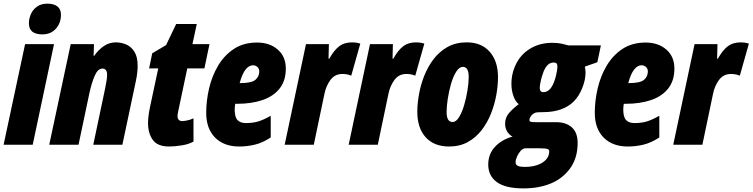

<svg xmlns="http://www.w3.org/2000/svg" viewBox="-32 -796 4139 1056"><path d="M201.2 -606.9Q127 -606.9 127 -668Q127 -692.4 137.5 -717.3Q147.9 -742.2 170.7 -759Q193.4 -775.9 229 -775.9Q264.2 -775.9 283.7 -760.7Q303.2 -745.6 303.2 -714.8Q303.2 -668.9 275.1 -637.9Q247.1 -606.9 201.2 -606.9ZM-12.2 0 106 -553.2H265.1L147.9 0Z M238.8 0 356.9 -553.2H484.9L482.9 -488.8H485.8Q510.3 -523.4 540 -543.2Q569.8 -563 605 -563Q634.8 -563 662.1 -551.3Q689.5 -539.6 707.3 -511.5Q725.1 -483.4 725.1 -433.1Q725.1 -418 723.1 -398.7Q721.2 -379.4 715.8 -353L641.1 0H481L545.9 -308.1Q550.3 -329.6 553.7 -350.1Q557.1 -370.6 557.1 -383.8Q557.1 -418.9 531.7 -418.9Q505.9 -418.9 489 -379.6Q472.2 -340.3 460 -285.2L399.9 0Z M898.9 9.8Q834 9.8 808.1 -26.9Q782.2 -63.5 782.2 -119.1Q782.2 -137.2 784.7 -158Q787.1 -178.7 793 -207L838.4 -419.9H788.1L805.2 -502.9L881.3 -547.9L937 -664.1H1050.3L1026.4 -553.2H1120.1L1092.3 -419.9H998L948.2 -184.1Q946.8 -177.2 945.6 -170.4Q944.3 -163.6 944.3 -158.2Q944.3 -129.9 971.2 -129.9Q978.5 -129.9 996.1 -133.3Q1013.7 -136.7 1032.2 -145V-17.1Q1004.4 -2 965.6 3.9Q926.8 9.8 898.9 9.8Z M1284.2 9.8Q1199.2 9.8 1150.6 -39.6Q1102.1 -88.9 1102.1 -175.8Q1102.1 -240.7 1117.7 -308.6Q1133.3 -376.5 1167 -433.8Q1200.7 -491.2 1253.9 -526.6Q1307.1 -562 1381.8 -562Q1451.7 -562 1495.8 -523.2Q1540 -484.4 1540 -418.9Q1540 -352.1 1505.9 -309.1Q1471.7 -266.1 1411.4 -245.6Q1351.1 -225.1 1272 -225.1H1261.7Q1258.8 -208.5 1258.8 -192.9Q1258.8 -151.9 1274.4 -135.5Q1290 -119.1 1320.8 -119.1Q1356.9 -119.1 1386.2 -127.4Q1415.5 -135.7 1457 -159.2V-40Q1412.6 -10.7 1370.1 -0.5Q1327.6 9.8 1284.2 9.8ZM1286.1 -338.9H1288.1Q1352.1 -338.9 1373 -357.2Q1394 -375.5 1394 -402.8Q1394 -418 1384 -427.5Q1374 -437 1358.9 -437Q1337.9 -437 1319.1 -414.1Q1300.3 -391.1 1286.1 -338.9Z M1533.7 0 1650.9 -553.2H1776.9L1774.9 -473.1H1778.8Q1806.2 -521 1834 -542Q1861.8 -563 1904.8 -563Q1914.6 -563 1924.6 -561.8Q1934.6 -560.5 1949.7 -556.2L1899.9 -379.9Q1877.9 -389.2 1851.1 -389.2Q1809.6 -389.2 1785.2 -356Q1760.7 -322.8 1752 -277.8L1693.8 0Z M1885.7 0 2002.9 -553.2H2128.9L2127 -473.1H2130.9Q2158.2 -521 2186 -542Q2213.9 -563 2256.8 -563Q2266.6 -563 2276.6 -561.8Q2286.6 -560.5 2301.8 -556.2L2252 -379.9Q2230 -389.2 2203.1 -389.2Q2161.6 -389.2 2137.2 -356Q2112.8 -322.8 2104 -277.8L2045.9 0Z M2438 9.8Q2355.5 9.8 2309.3 -41Q2263.2 -91.8 2263.2 -181.2Q2263.2 -224.6 2272.2 -276.1Q2281.2 -327.6 2301 -378.2Q2320.8 -428.7 2352.5 -470.5Q2384.3 -512.2 2429.4 -537.6Q2474.6 -563 2535.2 -563Q2616.2 -563 2661.6 -511Q2707 -459 2707 -372.1Q2707 -325.2 2697.5 -272.7Q2688 -220.2 2668 -170.2Q2647.9 -120.1 2616.2 -79.3Q2584.5 -38.6 2540.3 -14.4Q2496.1 9.8 2438 9.8ZM2457 -125Q2476.6 -125 2492.9 -151.6Q2509.3 -178.2 2521 -218.5Q2532.7 -258.8 2539.3 -300.5Q2545.9 -342.3 2545.9 -372.1Q2545.9 -428.2 2514.2 -428.2Q2493.7 -428.2 2477.1 -401.6Q2460.4 -375 2448.7 -334.7Q2437 -294.4 2430.7 -252.4Q2424.3 -210.4 2424.3 -180.2Q2424.3 -125 2457 -125Z M2848.1 240.2Q2748 240.2 2700.7 205.6Q2653.3 170.9 2653.3 108.9Q2653.3 52.2 2689.5 12.5Q2725.6 -27.3 2787.1 -44.9Q2771.5 -51.8 2758.8 -70.6Q2746.1 -89.4 2746.1 -115.7Q2746.1 -149.4 2767.6 -174.3Q2789.1 -199.2 2821.3 -223.1Q2803.2 -236.3 2792 -267.6Q2780.8 -298.8 2780.8 -335Q2780.8 -395.5 2809.3 -449.7Q2837.9 -503.9 2893.1 -533.7Q2942.9 -560.5 3004.9 -560.5Q3036.6 -560.5 3058.6 -555.4Q3080.6 -550.3 3093.8 -546.4H3272.9L3253.4 -453.6L3184.6 -429.7Q3188.5 -412.6 3188.5 -397Q3188.5 -356.9 3170.4 -311.8Q3152.3 -266.6 3123.5 -237.8Q3064.9 -180.2 2958.5 -179.2Q2935.1 -179.2 2926.3 -178.5Q2917.5 -177.7 2914.6 -176.8Q2898.9 -171.4 2889.4 -159.2Q2879.9 -147 2879.9 -134.8Q2879.9 -127.4 2890.1 -125.5Q2895.5 -124.5 2904.8 -124.3Q2914.1 -124 2927.2 -124H3025.9Q3082 -124 3113.5 -95.2Q3145 -66.4 3145 -9.8Q3145 66.9 3109.9 120.8Q3074.7 174.8 3015.1 205.1Q2943.4 240.2 2848.1 240.2ZM2957 -289.1Q3004.9 -289.1 3026.9 -383.8Q3033.7 -414.1 3033.7 -428.7Q3033.7 -442.4 3028.8 -447.3Q3023.9 -452.1 3013.7 -452.1Q2992.7 -452.1 2979 -437.3Q2965.3 -422.4 2957 -400.4Q2948.7 -378.4 2943.4 -356.4Q2936.5 -326.7 2936.5 -312.5Q2936.5 -289.1 2957 -289.1ZM2854.5 122.1Q2878.9 122.1 2901.1 117.7Q2923.3 113.3 2941.4 104Q2962.9 93.3 2975.8 76.2Q2988.8 59.1 2988.8 35.6Q2988.8 27.3 2980 23.9Q2968.3 19.5 2935.1 19.5H2859.9Q2844.2 19.5 2831.5 33.7Q2818.8 47.9 2811.3 65.7Q2803.7 83.5 2803.7 95.7Q2803.7 110.8 2816.4 116.5Q2829.1 122.1 2854.5 122.1Z M3421.4 9.8Q3336.4 9.8 3287.8 -39.6Q3239.3 -88.9 3239.3 -175.8Q3239.3 -240.7 3254.9 -308.6Q3270.5 -376.5 3304.2 -433.8Q3337.9 -491.2 3391.1 -526.6Q3444.3 -562 3519 -562Q3588.9 -562 3633.1 -523.2Q3677.2 -484.4 3677.2 -418.9Q3677.2 -352.1 3643.1 -309.1Q3608.9 -266.1 3548.6 -245.6Q3488.3 -225.1 3409.2 -225.1H3398.9Q3396 -208.5 3396 -192.9Q3396 -151.9 3411.6 -135.5Q3427.2 -119.1 3458 -119.1Q3494.1 -119.1 3523.4 -127.4Q3552.7 -135.7 3594.2 -159.2V-40Q3549.8 -10.7 3507.3 -0.5Q3464.8 9.8 3421.4 9.8ZM3423.3 -338.9H3425.3Q3489.3 -338.9 3510.3 -357.2Q3531.2 -375.5 3531.2 -402.8Q3531.2 -418 3521.2 -427.5Q3511.2 -437 3496.1 -437Q3475.1 -437 3456.3 -414.1Q3437.5 -391.1 3423.3 -338.9Z M3670.9 0 3788.1 -553.2H3914.1L3912.1 -473.1H3916Q3943.4 -521 3971.2 -542Q3999 -563 4042 -563Q4051.8 -563 4061.8 -561.8Q4071.8 -560.5 4086.9 -556.2L4037.1 -379.9Q4015.1 -389.2 3988.3 -389.2Q3946.8 -389.2 3922.4 -356Q3897.9 -322.8 3889.2 -277.8L3831.1 0Z"/></svg>

Font: Open Sans Condensed ExtraBold
Style: Italic
Weight: 800
Width: 3
Italic angle: -12°
Designer: Monotype Design Team
Foundry: Monotype Imaging Inc.
Version: Version 3.003; ttfautohint (v1.8.4)